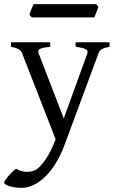

<svg xmlns="http://www.w3.org/2000/svg" viewBox="-33 -657 556 921"><path d="M492.7 -433.1Q478 -429.7 468.8 -426.8Q459.5 -423.8 453.6 -420.2Q447.8 -416.5 444.6 -411.9Q441.4 -407.2 439 -399.9L275.9 40Q255.4 94.2 230.2 132.8Q205.1 171.4 178 196Q150.9 220.7 123.5 232.4Q96.2 244.1 71.8 244.1Q53.2 244.1 37.6 241.7Q22 239.3 10.7 235.6Q-0.5 231.9 -6.8 227.3Q-13.2 222.7 -13.2 218.3Q-13.2 215.3 -7.3 206.5Q-1.5 197.8 7.3 187.3Q16.1 176.8 26.1 167Q36.1 157.2 43.9 152.3Q67.4 166 90.6 167Q113.8 168 131.8 161.1Q140.6 158.2 152.3 147.5Q164.1 136.7 176 121.1Q188 105.5 199.5 85.7Q210.9 65.9 219.7 44.9L233.9 11.2L73.7 -399.9Q69.3 -413.6 56.6 -420.7Q43.9 -427.7 19.5 -433.1V-454.1H208V-433.1Q189 -430.7 177 -428.2Q165 -425.8 158.4 -422.1Q151.9 -418.5 150.9 -413.1Q149.9 -407.7 152.8 -399.9L272.9 -88.9L385.7 -399.9Q388.2 -407.2 386.5 -412.4Q384.8 -417.5 378.2 -421.1Q371.6 -424.8 359.6 -427.5Q347.7 -430.2 329.6 -433.1V-454.1H492.7ZM438.5 -625.5Q437.5 -620.1 435.1 -613Q432.6 -606 429.7 -598.9Q426.8 -591.8 424.1 -585Q421.4 -578.1 419.4 -573.7H119.1L108.4 -585.9Q109.4 -591.3 111.8 -598.1Q114.3 -605 117.2 -612.1Q120.1 -619.1 123 -625.7Q126 -632.3 128.4 -637.2H427.7Z"/></svg>

Font: Gentium Plus CyrE
Style: Regular
Weight: 400
Designer: J. Victor Gaultney, Annie Olsen, Iska Routamaa, Becca Hirsbrunner
Foundry: SIL International
Version: Version 5.000